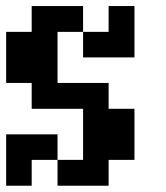

<svg xmlns="http://www.w3.org/2000/svg" viewBox="-20 -546 540 624"><path d="M0 -276.4V-442.4H83V-526.4H250V-442.4H333V-526.4H417V-359.4H250V-442.4H167V-276.4H333V-192.4H417V-26.4H333V57.6H167V-26.4H250V-192.4H83V-276.4ZM0 57.6V-109.4H167V-26.4H83V57.6Z"/></svg>

Font: KH Dot Dougenzaka 12
Style: Regular
Weight: 400
Designer: Original version for X68000 by Keitarou Hiraki (http://hp.vector.co.jp/authors/VA000874/) / TrueType conversion by Homem
Version: Version 1.00.20150527